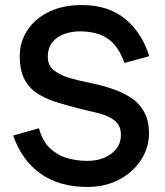

<svg xmlns="http://www.w3.org/2000/svg" viewBox="-20 -730 653 759"><path d="M325 9Q215 9 141 -43Q67 -95 32 -194L134 -223Q148 -172 177.5 -144Q207 -116 245.5 -105Q284 -94 325 -94Q382 -94 420 -122.5Q458 -151 458 -196Q458 -234 433 -253.5Q408 -273 369 -282.5Q330 -292 289 -302Q241 -314 199 -327.5Q157 -341 125 -362.5Q93 -384 75.5 -419Q58 -454 58 -509Q58 -564 88 -610Q118 -656 173 -683Q228 -710 304 -710Q408 -710 474.5 -655.5Q541 -601 570 -508L472 -481Q449 -547 407 -576.5Q365 -606 295 -606Q264 -606 235 -596Q206 -586 187.5 -563.5Q169 -541 169 -505Q169 -470 195 -450.5Q221 -431 259 -420.5Q297 -410 333 -403Q377 -394 419 -380.5Q461 -367 495 -345.5Q529 -324 549 -289Q569 -254 569 -202Q569 -147 538 -98.5Q507 -50 452 -20.5Q397 9 325 9Z"/></svg>

Font: Haskoy SemiBold
Style: Regular
Weight: 600
Designer: Ertekin Erdin
Foundry: Ertekin Erdin
Version: Version 1.500; ttfautohint (v1.8.3)